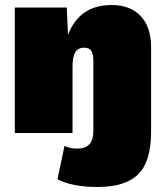

<svg xmlns="http://www.w3.org/2000/svg" viewBox="-20 -530 660 765"><path d="M425 -510Q499 -510 540.5 -466Q582 -422 582 -342V0Q581 116 529.5 165.5Q478 215 369 215Q267 215 209 184L237 51Q257 62 289 62Q352 62 352 -7V-285Q352 -316 343.5 -328Q335 -340 316 -340Q291 -340 280 -322Q269 -304 269 -264V0H39V-500H246L251 -391Q296 -510 425 -510Z"/></svg>

Font: Elaine Sans Black
Style: Regular
Weight: 900
Designer: Wei Huang
Foundry: Wei Huang
Version: Version 2.001;December 24, 2019;FontCreator 12.0.0.2547 64-b